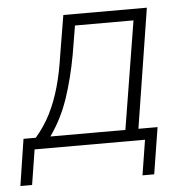

<svg xmlns="http://www.w3.org/2000/svg" viewBox="-65 -539 710 719"><g transform="rotate(-5 290.5 -180.0)"><path d="M-17 132 10 -43H56Q90 -82 112.5 -127Q135 -172 150 -225.5Q165 -279 174 -342L199 -492H513L442 -43H514L486 132H442L463 0H48L27 132ZM111 -43H393L459 -449H239L221 -341Q205 -253 180 -179Q155 -105 111 -43Z"/></g></svg>

Font: Nunito Sans 7pt SemiCondensed ExtraLight
Style: Italic
Weight: 250
Width: 4
Italic angle: -9°
Designer: Vernon Adams
Foundry: Vernon Adams
Version: Version 3.101;gftools[0.9.27]